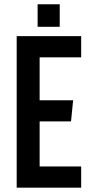

<svg xmlns="http://www.w3.org/2000/svg" viewBox="-20 -867 428 887"><path d="M255.9 -743.2H153.8V-847.2H255.9ZM355 -602.1H163.1V-403.8H317.9L308.1 -306.2H163.1V-98.1H355V0H57.1V-700.2H355Z"/></svg>

Font: BaseOne
Style: Regular
Weight: 400
Designer: Domenico Catapano
Foundry: Design by Basse
Version: Version 1.000;PS 001.001;hotconv 1.0.56